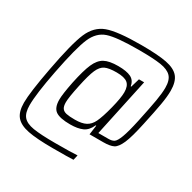

<svg xmlns="http://www.w3.org/2000/svg" viewBox="-174 -872 1157 1155"><g transform="rotate(30 404.5 -294.0)"><path d="M48 -43Q48 -114 82 -294Q119 -492 152 -569Q185 -646 253.5 -671Q322 -696 486 -696Q602 -696 663 -684Q724 -672 750.5 -640Q777 -608 777 -545Q777 -505 767 -447.5Q757 -390 736 -294Q714 -190 694 -144.5Q674 -99 650.5 -87Q627 -75 580 -75H485L494 -140H490Q471 -97 438 -82.5Q405 -68 354 -68Q282 -68 252.5 -88.5Q223 -109 223 -165Q223 -203 241 -293Q261 -388 281.5 -434.5Q302 -481 335 -499Q368 -517 430 -517Q488 -517 518.5 -502Q549 -487 555 -449H559L577 -510H613L527 -108H597Q622 -108 636 -117.5Q650 -127 665 -166.5Q680 -206 699 -294Q721 -397 730.5 -452.5Q740 -508 740 -545Q740 -598 716.5 -622.5Q693 -647 641.5 -655Q590 -663 486 -663Q335 -663 275 -643Q215 -623 185 -553Q155 -483 118 -294Q85 -125 85 -47Q85 6 106.5 31.5Q128 57 179 65.5Q230 74 331 74Q447 74 486 71L478 106Q451 108 335 108Q223 108 162.5 96Q102 84 75 52Q48 20 48 -43ZM483 -169Q501 -206 520.5 -282.5Q540 -359 540 -398Q540 -442 517.5 -460.5Q495 -479 441 -479Q387 -479 361 -466.5Q335 -454 318.5 -416.5Q302 -379 284 -293Q265 -204 265 -171Q265 -143 274.5 -129.5Q284 -116 304.5 -111.5Q325 -107 364 -107Q412 -107 439.5 -121.5Q467 -136 483 -169Z"/></g></svg>

Font: Saira Semi Condensed ExtraLight
Style: Italic
Weight: 200
Width: 4
Italic angle: -12°
Designer: Hector Gatti with collaboration of the Omnibus-Type team
Foundry: Omnibus-Type
Version: Version 1.001; ttfautohint (v1.8)